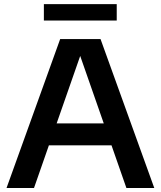

<svg xmlns="http://www.w3.org/2000/svg" viewBox="-20 -934 798 954"><path d="M12.5 0 279 -740H479.5L746.5 0H608L534 -212H223L149 0ZM261.5 -321H495.5L378.5 -656ZM198 -832V-913.5H560V-832Z"/></svg>

Font: Encode Sans SemiExpanded SemiExpanded SemiBold
Style: Regular
Weight: 600
Width: 6
Designer: Multiple Designers
Foundry: Impallari Type
Version: Version 3.000; ttfautohint (v1.8.3) -l 8 -r 50 -G 200 -x 14 